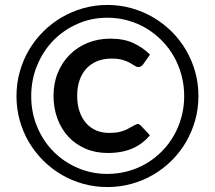

<svg xmlns="http://www.w3.org/2000/svg" viewBox="-20 -748 868 775"><path d="M534 -247.5C526.3 -244.5 519.2 -241 512.8 -237C506.2 -233 499 -229.1 491 -225.2C483 -221.4 473.5 -218.2 462.5 -215.5C451.5 -212.8 437.5 -211.5 420.5 -211.5C401.8 -211.5 384.7 -214.8 369 -221.2C353.3 -227.8 339.8 -237.4 328.3 -250.2C316.8 -263.1 307.8 -278.8 301.3 -297.5C294.8 -316.2 291.5 -337.5 291.5 -361.5C291.5 -384.5 294.7 -405.2 301 -423.8C307.3 -442.2 316.5 -458 328.5 -471C340.5 -484 355 -494 372 -501C389 -508 408.3 -511.5 430 -511.5C448.3 -511.5 463.3 -509.8 475 -506.2C486.7 -502.8 496.3 -498.8 504 -494.5C511.7 -490.2 518.1 -486.2 523.2 -482.8C528.4 -479.2 533.5 -477.5 538.5 -477.5C543.2 -477.5 547.1 -478.7 550.2 -481C553.4 -483.3 555.8 -485.7 557.5 -488L585.5 -527.5C566.8 -546.5 544.6 -562 518.7 -574C492.9 -586 461.7 -592 425 -592C392.3 -592 362.1 -586.3 334.2 -575C306.4 -563.7 282.2 -547.8 261.7 -527.5C241.2 -507.2 225.2 -482.8 213.5 -454.5C201.8 -426.2 196 -395.2 196 -361.5C196 -328.5 201.2 -297.8 211.7 -269.5C222.2 -241.2 237 -216.7 256 -196.2C275 -175.7 298 -159.7 325 -148C352 -136.3 382 -130.5 415 -130.5C453.7 -130.5 487 -136.7 515 -149C543 -161.3 566.3 -179 585 -202L549 -240.5C547.3 -242.5 545.2 -244.2 542.5 -245.7C539.8 -247.2 537 -247.8 534 -247.5ZM46.5 -360C46.5 -326.3 50.8 -293.8 59.5 -262.5C68.2 -231.2 80.5 -201.9 96.5 -174.7C112.5 -147.6 131.7 -122.8 154 -100.5C176.3 -78.2 201.1 -59 228.2 -43C255.4 -27 284.7 -14.7 316 -6C347.3 2.7 379.8 7 413.5 7C447.2 7 479.7 2.7 511 -6C542.3 -14.7 571.7 -27 599 -43C626.3 -59 651.2 -78.2 673.5 -100.5C695.8 -122.8 714.9 -147.6 730.8 -174.7C746.6 -201.9 758.9 -231.2 767.8 -262.5C776.6 -293.8 781 -326.3 781 -360C781 -393.7 776.7 -426.2 768 -457.5C759.3 -488.8 747 -518.2 731 -545.5C715 -572.8 695.8 -597.7 673.5 -620C651.2 -642.3 626.3 -661.5 599 -677.5C571.7 -693.5 542.3 -705.9 511 -714.8C479.7 -723.6 447.2 -728 413.5 -728C379.8 -728 347.3 -723.6 316 -714.8C284.7 -705.9 255.4 -693.5 228.2 -677.5C201.1 -661.5 176.3 -642.3 154 -620C131.7 -597.7 112.5 -572.8 96.5 -545.5C80.5 -518.2 68.2 -488.8 59.5 -457.5C50.8 -426.2 46.5 -393.7 46.5 -360ZM106 -360C106 -404 113.9 -445.2 129.8 -483.7C145.6 -522.2 167.3 -555.7 195 -584.2C222.7 -612.7 255.2 -635.2 292.8 -651.7C330.2 -668.2 370.5 -676.5 413.5 -676.5C442.2 -676.5 469.8 -672.7 496.5 -665.2C523.2 -657.7 547.9 -647.2 570.7 -633.5C593.6 -619.8 614.4 -603.4 633.2 -584.2C652.1 -565.1 668.2 -543.8 681.5 -520.5C694.8 -497.2 705.2 -471.9 712.5 -444.8C719.8 -417.6 723.5 -389.3 723.5 -360C723.5 -330.7 719.8 -302.6 712.5 -275.7C705.2 -248.9 694.8 -223.8 681.5 -200.5C668.2 -177.2 652.1 -156 633.2 -137C614.4 -118 593.6 -101.7 570.7 -88.2C547.9 -74.7 523.2 -64.3 496.5 -57C469.8 -49.7 442.2 -46 413.5 -46C370.5 -46 330.2 -54.2 292.8 -70.5C255.2 -86.8 222.7 -109.1 195 -137.2C167.3 -165.4 145.6 -198.6 129.8 -236.7C113.9 -274.9 106 -316 106 -360Z"/></svg>

Font: Lato Semibold
Style: Regular
Weight: 600
Designer: Lukasz Dziedzic
Foundry: tyPoland Lukasz Dziedzic
Version: Version 2.006; 2014-01-15